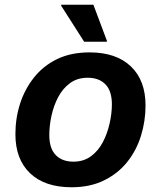

<svg xmlns="http://www.w3.org/2000/svg" viewBox="-20 -780 671 810"><path d="M45 -214Q45 -281 64.5 -342Q84 -403 123 -452.5Q162 -502 220.5 -530.5Q279 -559 358 -559Q470 -559 532 -500Q594 -441 594 -335Q594 -270 575 -208Q556 -146 517 -97Q478 -48 419 -19Q360 10 282 10Q169 10 107 -49Q45 -108 45 -214ZM188 -210Q188 -154 215 -126Q242 -98 290 -98Q333 -98 364 -121Q395 -144 414 -180.5Q433 -217 442.5 -259.5Q452 -302 452 -340Q452 -396 425 -424Q398 -452 350 -452Q306 -452 275 -429Q244 -406 225 -369.5Q206 -333 197 -291Q188 -249 188 -210ZM335 -604 238 -756V-760H374L431 -608V-604Z"/></svg>

Font: Kufam SemiBold
Style: Italic
Weight: 600
Italic angle: -11°
Designer: Artur Schmal
Foundry: Original Type
Version: Version 1.301; ttfautohint (v1.8.3)